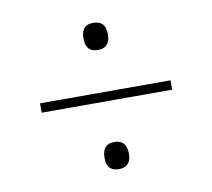

<svg xmlns="http://www.w3.org/2000/svg" viewBox="-57 -641 624 565"><g transform="rotate(-10 255.0 -358.5)"><path d="M255 -496C276 -496 292 -506 292 -536C292 -568 276 -577 255 -577C234 -577 219 -568 219 -536C219 -506 234 -496 255 -496ZM60 -343H450V-371H60ZM255 -140C276 -140 292 -150 292 -179C292 -211 276 -221 255 -221C234 -221 219 -211 219 -179C219 -150 234 -140 255 -140Z"/></g></svg>

Font: Noto Serif Tamil SemiCondensed Thin
Style: Regular
Weight: 100
Width: 4
Designer: Indian Type Foundry, Tom Grace, and the Monotype Design Team
Foundry: Monotype Imaging Inc.
Version: Version 2.004